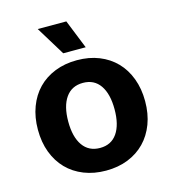

<svg xmlns="http://www.w3.org/2000/svg" viewBox="-112 -837 846 941"><g transform="rotate(-15 311.0 -366.5)"><path d="M311 12Q250 12 199.5 -8Q149 -28 113.5 -64.5Q78 -101 58.5 -152.5Q39 -204 39 -268Q39 -331 58.5 -383Q78 -435 113.5 -471.5Q149 -508 199.5 -528Q250 -548 311 -548Q373 -548 423 -528Q473 -508 508.5 -471.5Q544 -435 563.5 -383Q583 -331 583 -268Q583 -204 563.5 -152.5Q544 -101 508.5 -64.5Q473 -28 423 -8Q373 12 311 12ZM311 -103Q368 -103 398 -146.5Q428 -190 428 -268Q428 -346 398 -389.5Q368 -433 311 -433Q254 -433 223.5 -389.5Q193 -346 193 -268Q193 -190 223.5 -146.5Q254 -103 311 -103ZM256 -598 166 -745H311L370 -598Z"/></g></svg>

Font: Geist
Style: Bold
Weight: 400
Designer: Basement.studio, Andrés Briganti, Mateo Zaragoza
Foundry: Basement.studio, Vercel, Andrés Briganti, Guido Ferreyra, Mateo Zaragoza
Version: Version 1.401